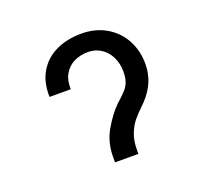

<svg xmlns="http://www.w3.org/2000/svg" viewBox="-94 -616 787 730"><g transform="rotate(-20 300.0 -251.0)"><path d="M340 -205 356 -219.5Q373 -235.5 382 -246Q391 -256.5 396.8 -272.5Q402.5 -288.5 402.5 -312Q402.5 -345.5 389.5 -372Q376.5 -398.5 353.2 -413.5Q330 -428.5 301 -428.5Q268.5 -428.5 243.2 -415.8Q218 -403 204 -378.2Q190 -353.5 191.5 -318H105.5Q104 -378.5 129.2 -420Q154.5 -461.5 199.2 -482.2Q244 -503 301 -503Q357 -503 400.2 -478Q443.5 -453 467.2 -409.5Q491 -366 491 -312Q491 -273 477 -240Q463 -207 435.5 -177.5L422.5 -164.5Q400 -143 385.2 -125Q370.5 -107 359.8 -79.8Q349 -52.5 349 -16V1H254.5V-21Q254.5 -79.5 281.5 -126.5Q308.5 -173.5 340 -205Z"/></g></svg>

Font: JuliaMono SemiBold
Style: Regular
Weight: 600
Monospace: yes
Designer: cormullion
Foundry: corm
Version: Version 0.055; ttfautohint (v1.8.4)